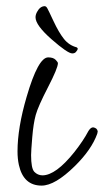

<svg xmlns="http://www.w3.org/2000/svg" viewBox="-20 -572 333 615"><path d="M123.5 -552.2Q127.9 -551.8 131.3 -545.9Q134.8 -540 151.6 -503.9Q168.5 -467.8 184.8 -447.3Q201.2 -426.8 225.6 -420.4L226.1 -419.9Q229 -418.5 229 -415.5Q229 -412.6 224.1 -406.7Q220.2 -400.9 211.4 -400.9Q196.8 -400.9 145.3 -446Q93.8 -491.2 93.8 -516.6Q93.8 -524.9 98.6 -533.7Q108.4 -552.2 123.5 -552.2ZM291.5 -143.6Q273.4 -92.8 219.7 -40Q156.2 22.5 113.3 22.5Q55.2 22.5 40.5 -43.5Q36.1 -63.5 36.1 -86.9Q36.1 -162.6 65.4 -262.2Q102.1 -388.2 134.3 -388.2Q150.4 -388.2 158 -380.6Q165.5 -373 165.5 -369.6Q165.5 -354 133.8 -292.7Q102.1 -231.4 94.5 -203.9Q86.9 -176.3 83.3 -132.1Q79.6 -87.9 79.6 -75.2Q79.6 -32.2 90.1 -21.5Q100.6 -10.7 115.7 -10.3Q158.7 -10.3 218.3 -85Q247.1 -121.6 263.2 -152.3Q270.5 -164.1 278.3 -164.1Q291.5 -162.1 293 -150.9Q293 -149.4 291.5 -143.6Z"/></svg>

Font: Kristi
Style: Regular
Weight: 400
Italic angle: -15°
Version: Version 1.004